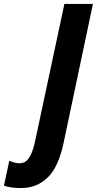

<svg xmlns="http://www.w3.org/2000/svg" viewBox="-73 -734 489 969"><path d="M34 215Q5 215 -15.5 212Q-36 209 -53 203L-26 77Q2 90 26 90Q52 90 67.5 70.5Q83 51 92.5 22Q102 -7 107 -35L252 -714H396L248 -13Q222 110 167 162.5Q112 215 34 215Z"/></svg>

Font: Noto Sans ExtraCondensed ExtraBold
Style: Italic
Weight: 800
Width: 2
Italic angle: -12°
Designer: Monotype Design Team
Foundry: Monotype Imaging Inc.
Version: Version 2.013; ttfautohint (v1.8.4.7-5d5b)